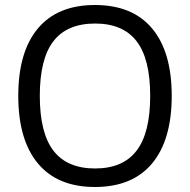

<svg xmlns="http://www.w3.org/2000/svg" viewBox="-20 -737 759 767"><path d="M666 -354Q666 -178 587.5 -84Q509 10 359 10Q210 10 131.5 -84Q53 -178 53 -354Q53 -530 131.5 -623.5Q210 -717 359 -717Q509 -717 587.5 -623.5Q666 -530 666 -354ZM580 -354Q580 -502 525.5 -572.5Q471 -643 360 -643Q248 -643 193.5 -572.5Q139 -502 139 -354Q139 -206 193.5 -135Q248 -64 360 -64Q471 -64 525.5 -135Q580 -206 580 -354Z"/></svg>

Font: 42dot Sans Light
Style: Regular
Weight: 400
Version: Version 1.000